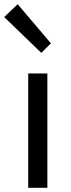

<svg xmlns="http://www.w3.org/2000/svg" viewBox="-42 -892 337 912"><path d="M92 -543H183V0H92ZM-22 -811 42 -872 200 -686 154 -641Z"/></svg>

Font: Source Han Sans K Regular
Style: Regular
Weight: 400
Designer: Ryoko NISHIZUKA  (kana & ideographs); Paul D. Hunt (Latin, Greek & Cyrillic); Wenlong ZHANG  (bopomofo); Sandoll Communi
Foundry: Adobe Systems Incorporated
Version: Version 1.00 July 18, 2014, initial release